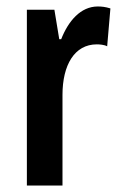

<svg xmlns="http://www.w3.org/2000/svg" viewBox="-20 -573 375 593"><path d="M282 -553C229 -553 191 -508 169 -452H163L148 -543H63V0H173V-280C173 -372 210 -436 279 -436C287 -436 302 -435 311 -430L321 -547C305 -552 293 -553 282 -553Z"/></svg>

Font: Noto Sans Gujarati ExtraCondensed SemiBold
Style: Regular
Weight: 600
Width: 2
Designer: Jelle Bosma - Monotype Design Team, Universal Thirst
Foundry: Monotype Imaging Inc.
Version: Version 2.106